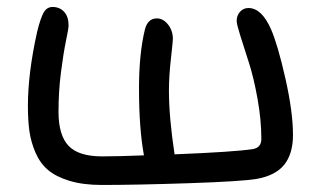

<svg xmlns="http://www.w3.org/2000/svg" viewBox="-20 -522 919 551"><path d="M272 8.8Q218.8 8.8 179.9 -2.9Q141.1 -14.6 118.2 -33.9Q95.2 -53.2 82 -83.7Q68.8 -114.3 64.5 -145Q60.1 -175.8 60.1 -217.8Q60.1 -312.5 86.9 -432.1Q96.2 -469.7 105.2 -485.8Q114.3 -502 130.9 -502Q151.4 -502 164.1 -488Q176.8 -474.1 176.8 -449.2Q176.8 -439.9 169.4 -405Q162.1 -370.1 155 -314.9Q147.9 -259.8 147.9 -201.2Q147.9 -133.8 176.8 -103.5Q205.6 -73.2 272.9 -73.2Q319.8 -73.2 393.1 -76.2Q378.9 -153.3 378.9 -268.1Q378.9 -368.2 396 -438Q404.3 -469.2 430.2 -469.2Q448.2 -469.2 462.2 -451.7Q476.1 -434.1 476.1 -410.2Q476.1 -403.8 470.5 -353.3Q464.8 -302.7 464.8 -262.2Q464.8 -185.5 481 -79.1Q651.9 -85.9 706.1 -94.2Q730 -98.6 730 -123Q730 -178.2 719 -239Q708 -299.8 694.6 -341.3Q681.2 -382.8 670.2 -417.7Q659.2 -452.6 659.2 -461.9Q659.2 -477.5 668.9 -488.3Q678.7 -499 692.9 -499Q731 -499 757.8 -438Q777.3 -393.1 799.1 -296.6Q820.8 -200.2 820.8 -134.8Q820.8 -81.1 796.1 -49.8Q771.5 -18.6 717.8 -8.8Q676.8 -1.5 523.9 3.7Q371.1 8.8 272 8.8Z"/></svg>

Font: Shantell Sans Normal
Style: Regular
Weight: 400
Designer: Stephen Nixon, Anya Danilova, Shantell Martin
Foundry: Arrow Type
Version: Version 1.006;[559af2be0]